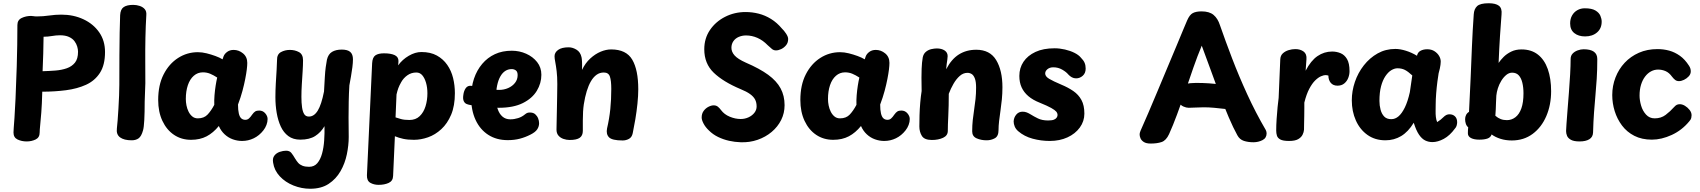

<svg xmlns="http://www.w3.org/2000/svg" viewBox="-20 -855 10457 1181"><path d="M144 15Q113 15 88 3Q63 -9 63 -40Q63 -50 64.5 -69Q66 -88 69 -130Q72 -172 75.5 -248Q79 -324 83 -447Q85 -515 86 -580.5Q87 -646 87 -701Q87 -732 113.5 -744.5Q140 -757 171 -757Q179 -757 186.5 -755.5Q194 -754 207 -754Q245 -754 282.5 -759.5Q320 -765 357 -765Q432 -765 493 -736.5Q554 -708 590 -656.5Q626 -605 626 -535Q626 -455 594.5 -406.5Q563 -358 509 -333.5Q455 -309 385.5 -300Q316 -291 240 -291Q238 -213 234 -162.5Q230 -112 227 -83.5Q224 -55 224 -40Q224 -9 199 3Q174 15 144 15ZM242 -417Q281 -418 320 -421Q359 -424 390.5 -435Q422 -446 441 -469.5Q460 -493 460 -537Q460 -551 455 -568.5Q450 -586 438 -602Q426 -618 404 -628Q382 -638 349 -638Q325 -638 299.5 -633.5Q274 -629 248 -629Q247 -576 246 -525.5Q245 -475 242 -417Z M719 -762Q721 -798 741 -811.5Q761 -825 799 -825Q820 -825 839.5 -818.5Q859 -812 870.5 -798.5Q882 -785 880 -762Q876 -696 874.5 -623Q873 -550 873.5 -478.5Q874 -407 874 -343L870 -230Q870 -162 867.5 -116.5Q865 -71 860 -54Q850 -17 833 -4.5Q816 8 790 8Q743 8 718.5 -10Q694 -28 699 -66Q701 -81 703.5 -113.5Q706 -146 708.5 -187Q711 -228 712.5 -267Q714 -306 714 -333Q714 -438 714.5 -516Q715 -594 716 -654Q717 -714 719 -762Z M953 -240Q953 -332 986.5 -397.5Q1020 -463 1075.5 -498.5Q1131 -534 1197 -534Q1223 -534 1251 -527Q1279 -520 1305 -510.5Q1331 -501 1349 -490L1355 -508Q1361 -524 1377.5 -536Q1394 -548 1417 -548Q1449 -548 1475 -526.5Q1501 -505 1501 -468Q1501 -452 1498 -427.5Q1495 -403 1488.5 -369.5Q1482 -336 1471.5 -296.5Q1461 -257 1444 -212Q1444 -178 1449 -157Q1454 -136 1464 -127Q1474 -118 1489 -118Q1502 -118 1511.5 -126.5Q1521 -135 1531 -150Q1541 -164 1550 -169.5Q1559 -175 1574 -175Q1597 -175 1611.5 -158Q1626 -141 1626 -123Q1626 -105 1619 -86.5Q1612 -68 1600 -53Q1575 -21 1541 -4.5Q1507 12 1469 12Q1440 12 1412 2Q1384 -8 1361.5 -29Q1339 -50 1326 -80Q1292 -38 1251 -16.5Q1210 5 1155 5Q1096 5 1050.5 -25.5Q1005 -56 979 -111.5Q953 -167 953 -240ZM1123 -246Q1123 -227 1127 -206.5Q1131 -186 1140 -168Q1149 -150 1163 -138.5Q1177 -127 1197 -127Q1235 -127 1257 -150.5Q1279 -174 1298 -210Q1297 -239 1299.5 -269.5Q1302 -300 1306.5 -328.5Q1311 -357 1316 -378Q1293 -393 1272.5 -401.5Q1252 -410 1228 -410Q1196 -410 1172 -389Q1148 -368 1135.5 -331Q1123 -294 1123 -246Z M1684 -484Q1683 -521 1708 -534.5Q1733 -548 1763 -548Q1794 -548 1819 -534.5Q1844 -521 1844 -484Q1844 -455 1841.5 -416Q1839 -377 1836.5 -336.5Q1834 -296 1834 -259Q1834 -222 1838 -194.5Q1842 -167 1851.5 -152.5Q1861 -138 1880 -138Q1912 -138 1934.5 -174.5Q1957 -211 1973 -292Q1976 -344 1978 -380Q1980 -416 1983.5 -441.5Q1987 -467 1991 -488Q1999 -522 2022.5 -536Q2046 -550 2082 -550Q2118 -550 2134.5 -535.5Q2151 -521 2151 -490Q2151 -469 2147.5 -441.5Q2144 -414 2139 -385.5Q2134 -357 2129 -330Q2126 -281 2125 -231Q2124 -181 2124 -131Q2124 -103 2124.5 -73Q2125 -43 2125 -13Q2125 38 2113.5 94Q2102 150 2074.5 198Q2047 246 2001.5 276Q1956 306 1888 306Q1835 306 1785 286Q1735 266 1701 229.5Q1667 193 1660 146Q1655 119 1667.5 102.5Q1680 86 1701 79Q1722 72 1740 72Q1761 72 1772 85.5Q1783 99 1795 120Q1804 135 1814 146.5Q1824 158 1840.5 164.5Q1857 171 1881 171Q1913 171 1932 148.5Q1951 126 1961 89.5Q1971 53 1974 9Q1977 -35 1976 -79Q1954 -41 1919 -18.5Q1884 4 1827 4Q1783 4 1753.5 -18Q1724 -40 1707 -77Q1690 -114 1682 -160.5Q1674 -207 1674 -257Q1674 -298 1676.5 -342.5Q1679 -387 1681.5 -425.5Q1684 -464 1684 -484Z M2269 -466Q2271 -502 2289 -514.5Q2307 -527 2342 -527Q2384 -527 2407.5 -516Q2431 -505 2431 -480Q2431 -476 2430.5 -469.5Q2430 -463 2429 -453Q2455 -489 2494.5 -512Q2534 -535 2572 -535Q2628 -535 2667 -513.5Q2706 -492 2731 -456Q2756 -420 2767 -375Q2778 -330 2778 -282Q2778 -204 2755 -149.5Q2732 -95 2694.5 -60.5Q2657 -26 2613 -10.5Q2569 5 2526 5Q2488 5 2460.5 -1Q2433 -7 2409 -17L2398 227Q2397 258 2371 270Q2345 282 2309 282Q2280 282 2258 269.5Q2236 257 2237 223ZM2413 -133Q2425 -129 2445.5 -123Q2466 -117 2498 -117Q2537 -117 2561.5 -140.5Q2586 -164 2597.5 -201.5Q2609 -239 2609 -281Q2609 -317 2600.5 -346Q2592 -375 2577.5 -392Q2563 -409 2541 -409Q2510 -409 2486 -392Q2462 -375 2448 -350Q2436 -329 2430 -312.5Q2424 -296 2419 -274Q2417 -240 2416 -203.5Q2415 -167 2413 -133Z M2854 -214Q2840 -218 2833 -232Q2826 -246 2830 -271Q2833 -296 2845 -313Q2857 -330 2880 -327Q2885 -327 2907 -320.5Q2929 -314 2966 -308Q3003 -302 3050 -302Q3080 -302 3106 -313.5Q3132 -325 3148 -345.5Q3164 -366 3164 -393Q3164 -414 3153 -422Q3142 -430 3127 -430Q3106 -430 3088.5 -419Q3071 -408 3058 -385.5Q3045 -363 3038 -330Q3031 -297 3031 -254Q3031 -215 3041 -185Q3051 -155 3070.5 -138Q3090 -121 3119 -121Q3143 -121 3167 -128.5Q3191 -136 3211 -153Q3217 -158 3223.5 -160.5Q3230 -163 3239 -163Q3260 -163 3272 -152.5Q3284 -142 3290 -127Q3296 -112 3296 -97Q3296 -77 3284.5 -59.5Q3273 -42 3243 -27Q3212 -11 3178 -2Q3144 7 3103 7Q3034 7 2983.5 -25.5Q2933 -58 2905.5 -117Q2878 -176 2878 -256Q2878 -319 2895.5 -371Q2913 -423 2946 -462Q2979 -501 3024.5 -522Q3070 -543 3128 -543Q3175 -543 3216.5 -524.5Q3258 -506 3284 -473Q3310 -440 3310 -395Q3310 -343 3282 -296.5Q3254 -250 3196 -221Q3138 -192 3048 -192Q3026 -192 2995 -194Q2964 -196 2934 -200Q2904 -204 2882 -207.5Q2860 -211 2854 -214Z M3408 -338Q3408 -384 3404 -417Q3400 -450 3395.5 -473Q3391 -496 3391 -509Q3391 -532 3413 -548Q3435 -564 3478 -564Q3502 -564 3526 -549.5Q3550 -535 3557 -503Q3559 -495 3560 -476Q3561 -457 3560 -425Q3580 -467 3610.5 -495Q3641 -523 3674.5 -537Q3708 -551 3739 -551Q3832 -551 3869 -488Q3906 -425 3906 -306Q3906 -266 3901 -217.5Q3896 -169 3888 -121.5Q3880 -74 3872 -36Q3867 -11 3849 -1Q3831 9 3810 9Q3745 9 3726 -10.5Q3707 -30 3714 -65Q3728 -125 3734 -184Q3740 -243 3740 -308Q3740 -359 3731.5 -384Q3723 -409 3694 -409Q3669 -409 3649.5 -395Q3630 -381 3615 -355.5Q3600 -330 3589 -294Q3578 -258 3571 -213Q3568 -193 3566.5 -168.5Q3565 -144 3565 -114.5Q3565 -85 3565 -50Q3565 -21 3546 -7.5Q3527 6 3484 6Q3465 6 3446 -0.5Q3427 -7 3415 -21Q3403 -35 3403 -58Q3403 -75 3404 -108Q3405 -141 3405.5 -181Q3406 -221 3407 -262Q3408 -303 3408 -338Z M4790 -679Q4802 -668 4815 -648.5Q4828 -629 4828 -615Q4828 -592 4815 -576.5Q4802 -561 4785 -553Q4768 -545 4753 -545Q4739 -545 4728.5 -553.5Q4718 -562 4702 -577Q4673 -607 4639 -622Q4605 -637 4569 -637Q4545 -637 4524 -628Q4503 -619 4491 -601.5Q4479 -584 4479 -561Q4479 -536 4498.5 -514Q4518 -492 4567 -470Q4653 -433 4705 -395Q4757 -357 4781.5 -311.5Q4806 -266 4806 -208Q4806 -159 4785 -117Q4764 -75 4726.5 -43.5Q4689 -12 4640 5Q4591 22 4536 20Q4500 19 4464.5 11Q4429 3 4397 -12.5Q4365 -28 4340 -53Q4319 -73 4307.5 -95Q4296 -117 4296 -132Q4296 -156 4308 -172.5Q4320 -189 4337.5 -198Q4355 -207 4370 -207Q4386 -207 4396.5 -198Q4407 -189 4415 -178Q4435 -151 4469 -137Q4503 -123 4536 -123Q4562 -123 4584.5 -133.5Q4607 -144 4620.5 -161.5Q4634 -179 4634 -200Q4634 -225 4624.5 -243Q4615 -261 4593.5 -276.5Q4572 -292 4535 -307Q4428 -352 4370 -408Q4312 -464 4312 -552Q4312 -619 4347 -670.5Q4382 -722 4440 -751.5Q4498 -781 4566 -781Q4607 -781 4646.5 -771Q4686 -761 4722.5 -738.5Q4759 -716 4790 -679Z M4903 -240Q4903 -332 4936.5 -397.5Q4970 -463 5025.5 -498.5Q5081 -534 5147 -534Q5173 -534 5201 -527Q5229 -520 5255 -510.5Q5281 -501 5299 -490L5305 -508Q5311 -524 5327.5 -536Q5344 -548 5367 -548Q5399 -548 5425 -526.5Q5451 -505 5451 -468Q5451 -452 5448 -427.5Q5445 -403 5438.5 -369.5Q5432 -336 5421.5 -296.5Q5411 -257 5394 -212Q5394 -178 5399 -157Q5404 -136 5414 -127Q5424 -118 5439 -118Q5452 -118 5461.5 -126.5Q5471 -135 5481 -150Q5491 -164 5500 -169.5Q5509 -175 5524 -175Q5547 -175 5561.5 -158Q5576 -141 5576 -123Q5576 -105 5569 -86.5Q5562 -68 5550 -53Q5525 -21 5491 -4.5Q5457 12 5419 12Q5390 12 5362 2Q5334 -8 5311.5 -29Q5289 -50 5276 -80Q5242 -38 5201 -16.5Q5160 5 5105 5Q5046 5 5000.5 -25.5Q4955 -56 4929 -111.5Q4903 -167 4903 -240ZM5073 -246Q5073 -227 5077 -206.5Q5081 -186 5090 -168Q5099 -150 5113 -138.5Q5127 -127 5147 -127Q5185 -127 5207 -150.5Q5229 -174 5248 -210Q5247 -239 5249.5 -269.5Q5252 -300 5256.5 -328.5Q5261 -357 5266 -378Q5243 -393 5222.5 -401.5Q5202 -410 5178 -410Q5146 -410 5122 -389Q5098 -368 5085.5 -331Q5073 -294 5073 -246Z M5656 -503Q5661 -525 5676 -537Q5691 -549 5709.5 -553Q5728 -557 5742 -557Q5772 -557 5790.5 -544.5Q5809 -532 5809 -510Q5809 -501 5807 -488Q5805 -475 5803 -460Q5801 -445 5800 -429Q5832 -491 5878 -520Q5924 -549 5985 -549Q6069 -549 6107.5 -485.5Q6146 -422 6146 -318Q6146 -280 6142.5 -244Q6139 -208 6134 -174.5Q6129 -141 6125.5 -110.5Q6122 -80 6122 -55Q6122 -17 6099 -4.5Q6076 8 6049 8Q6015 8 5987.5 -4Q5960 -16 5960 -47Q5960 -84 5963.5 -116.5Q5967 -149 5972 -181Q5977 -213 5980.5 -246Q5984 -279 5984 -316Q5984 -352 5976.5 -372Q5969 -392 5957 -399.5Q5945 -407 5931 -407Q5905 -407 5883.5 -388Q5862 -369 5845 -339.5Q5828 -310 5816 -278Q5816 -203 5813 -143.5Q5810 -84 5810 -50Q5810 -21 5781 -7.5Q5752 6 5712 6Q5666 6 5650.5 -19Q5635 -44 5635 -77Q5635 -107 5636 -145.5Q5637 -184 5640.5 -224Q5644 -264 5649 -295Q5648 -345 5648 -377.5Q5648 -410 5649 -432Q5650 -454 5651.5 -470Q5653 -486 5656 -503Z M6628 -501Q6645 -484 6651.5 -468.5Q6658 -453 6658 -433Q6658 -405 6640 -389Q6622 -373 6599 -373Q6585 -373 6573 -379.5Q6561 -386 6551 -397Q6539 -412 6514 -426.5Q6489 -441 6459 -441Q6437 -441 6423 -429.5Q6409 -418 6409 -403Q6409 -385 6433 -370.5Q6457 -356 6509 -334Q6550 -317 6582 -295Q6614 -273 6632 -240Q6650 -207 6650 -156Q6650 -109 6622 -70.5Q6594 -32 6546 -10Q6498 12 6437 12Q6383 12 6331.5 -2Q6280 -16 6243 -48Q6228 -61 6221.5 -77Q6215 -93 6215 -108Q6216 -132 6231 -150Q6246 -168 6270 -168Q6284 -168 6295.5 -163.5Q6307 -159 6320 -151Q6339 -139 6364.5 -126.5Q6390 -114 6427 -114Q6451 -114 6463 -119Q6475 -124 6480 -132Q6485 -140 6485 -147Q6485 -159 6477 -168.5Q6469 -178 6446 -191Q6423 -204 6376 -223Q6333 -240 6305.5 -263.5Q6278 -287 6264 -317.5Q6250 -348 6250 -388Q6250 -437 6275.5 -475Q6301 -513 6349 -535.5Q6397 -558 6467 -558Q6498 -558 6530.5 -550.5Q6563 -543 6589 -530Q6615 -517 6628 -501Z M7171 -30Q7153 9 7125.5 18.5Q7098 28 7058 28Q7030 28 7015 18Q7000 8 6995 -5Q6990 -18 6990 -26Q6990 -35 6992 -41Q6994 -47 6996 -52Q7016 -96 7043 -159.5Q7070 -223 7100.5 -295.5Q7131 -368 7161 -440Q7191 -512 7217 -573.5Q7243 -635 7260 -677Q7277 -719 7282 -729Q7297 -764 7317 -774.5Q7337 -785 7371 -785Q7419 -785 7445 -763Q7471 -741 7484 -700Q7517 -605 7558.5 -496.5Q7600 -388 7651.5 -275.5Q7703 -163 7766 -55Q7768 -51 7769.5 -45.5Q7771 -40 7771 -35Q7771 -6 7745.5 7Q7720 20 7690 20Q7657 20 7631 11.5Q7605 3 7591 -23Q7566 -68 7538 -133.5Q7510 -199 7482 -274.5Q7454 -350 7426 -427.5Q7398 -505 7372 -574Q7346 -512 7320.5 -439Q7295 -366 7270 -292Q7245 -218 7220 -150.5Q7195 -83 7171 -30ZM7292 -192Q7277 -192 7260 -199.5Q7243 -207 7231 -223.5Q7219 -240 7219 -267Q7219 -298 7233 -315Q7247 -332 7274 -338.5Q7301 -345 7336 -345Q7378 -345 7415.5 -342.5Q7453 -340 7483.5 -336.5Q7514 -333 7533 -330Q7562 -326 7576 -308.5Q7590 -291 7590 -255Q7589 -217 7571 -199Q7553 -181 7533 -183Q7481 -189 7448 -192Q7415 -195 7384 -195Q7359 -195 7335 -193.5Q7311 -192 7292 -192Z M7855 -490Q7856 -513 7870.5 -526.5Q7885 -540 7906 -546.5Q7927 -553 7948 -553Q7978 -553 7998.5 -538Q8019 -523 8016 -490L8011 -420Q8043 -482 8084 -510Q8125 -538 8174 -538Q8201 -538 8225.5 -528Q8250 -518 8265.5 -492Q8281 -466 8281 -417Q8281 -396 8273 -375.5Q8265 -355 8248.5 -341.5Q8232 -328 8207 -328Q8180 -328 8165.5 -345.5Q8151 -363 8151 -390Q8143 -393 8132 -393Q8123 -393 8106 -386Q8089 -379 8070 -360.5Q8051 -342 8033.5 -309Q8016 -276 8003 -224Q8003 -213 8003 -190Q8003 -167 8002.5 -140.5Q8002 -114 8001.5 -91.5Q8001 -69 8001 -57Q8000 -42 7992 -26Q7984 -10 7965 1Q7946 12 7909 12Q7872 12 7855.5 3Q7839 -6 7834.5 -20.5Q7830 -35 7830 -52Q7830 -84 7832.5 -122.5Q7835 -161 7838.5 -196.5Q7842 -232 7845 -253Q7848 -312 7850 -371.5Q7852 -431 7855 -490Z M8791 19Q8767 19 8746.5 9Q8726 -1 8708.5 -26.5Q8691 -52 8676 -100Q8642 -44 8598.5 -18Q8555 8 8502 8Q8438 8 8391.5 -25Q8345 -58 8320 -114Q8295 -170 8295 -238Q8295 -295 8314 -351Q8333 -407 8369 -453Q8405 -499 8454 -526.5Q8503 -554 8563 -554Q8592 -554 8627.5 -543Q8663 -532 8696 -512Q8700 -533 8717.5 -542.5Q8735 -552 8759 -552Q8785 -552 8803.5 -540Q8822 -528 8832 -511Q8842 -494 8842 -476Q8842 -467 8840.5 -456.5Q8839 -446 8836.5 -433.5Q8834 -421 8829 -404Q8826 -387 8821.5 -353Q8817 -319 8814 -280.5Q8811 -242 8811 -213Q8811 -194 8810.5 -174Q8810 -154 8812 -136Q8814 -118 8820 -104Q8834 -113 8841.5 -119Q8849 -125 8856 -132Q8868 -144 8877 -148Q8886 -152 8895 -152Q8917 -152 8930 -139Q8943 -126 8943 -103Q8943 -94 8940 -83Q8937 -72 8930 -65Q8898 -21 8861 -1Q8824 19 8791 19ZM8538 -122Q8562 -122 8582.5 -139.5Q8603 -157 8621 -193.5Q8639 -230 8652 -288L8667 -391Q8640 -416 8620.5 -425.5Q8601 -435 8576 -435Q8558 -435 8538.5 -423.5Q8519 -412 8502 -387Q8485 -362 8475 -324.5Q8465 -287 8465 -234Q8465 -206 8472 -180Q8479 -154 8494.5 -138Q8510 -122 8538 -122Z M9045 -766Q9047 -800 9066 -817.5Q9085 -835 9137 -835Q9180 -835 9200 -819.5Q9220 -804 9216 -766Q9214 -736 9211.5 -703Q9209 -670 9206.5 -633Q9204 -596 9202 -555Q9200 -514 9198 -468Q9210 -486 9229 -505Q9248 -524 9275.5 -537.5Q9303 -551 9339 -551Q9399 -551 9439.5 -519.5Q9480 -488 9500.5 -430Q9521 -372 9521 -294Q9521 -210 9491.5 -141Q9462 -72 9407.5 -31.5Q9353 9 9279 9Q9242 9 9210 -1Q9178 -11 9155 -28Q9149 -10 9130 -3Q9111 4 9079 4Q9047 4 9028 -6Q9009 -16 9009 -35Q9009 -43 9009.5 -54.5Q9010 -66 9011 -72Q9001 -80 8996.5 -93.5Q8992 -107 8992 -122Q8992 -136 8998 -148Q9004 -160 9016 -167Q9022 -278 9026 -376.5Q9030 -475 9034 -570.5Q9038 -666 9045 -766ZM9178 -143Q9194 -129 9211 -122.5Q9228 -116 9249 -116Q9278 -116 9301.5 -134Q9325 -152 9338 -188.5Q9351 -225 9351 -281Q9351 -317 9344 -346Q9337 -375 9322 -391.5Q9307 -408 9281 -408Q9262 -408 9245 -394Q9228 -380 9214.5 -358Q9201 -336 9193.5 -312Q9186 -288 9184 -267Q9183 -246 9182 -224Q9181 -202 9180.5 -182Q9180 -162 9178 -143Z M9641 -492Q9641 -512 9653 -525Q9665 -538 9684 -545Q9703 -552 9721 -552Q9763 -552 9784 -537Q9805 -522 9805 -492Q9805 -424 9801.5 -370.5Q9798 -317 9793.5 -267.5Q9789 -218 9785 -164Q9781 -110 9779 -40Q9778 -12 9756 1.5Q9734 15 9696 15Q9661 15 9643 5Q9625 -5 9619 -19.5Q9613 -34 9613 -49Q9613 -58 9615.5 -93Q9618 -128 9622 -179Q9626 -230 9630.5 -287Q9635 -344 9638 -398Q9641 -452 9641 -492ZM9638 -711Q9638 -739 9650 -760Q9662 -781 9682.5 -792.5Q9703 -804 9728 -804Q9771 -804 9793.5 -790.5Q9816 -777 9824 -758Q9832 -739 9832 -722Q9832 -680 9803.5 -655.5Q9775 -631 9730 -631Q9689 -631 9663.5 -651.5Q9638 -672 9638 -711Z M10141 4Q10079 4 10033 -19.5Q9987 -43 9957 -83Q9927 -123 9912 -171.5Q9897 -220 9897 -270Q9897 -327 9917 -378.5Q9937 -430 9973.5 -469Q10010 -508 10061 -530.5Q10112 -553 10175 -553Q10213 -553 10247.5 -543.5Q10282 -534 10313 -512Q10344 -490 10369 -451Q10375 -442 10377.5 -433.5Q10380 -425 10380 -416Q10380 -399 10367.5 -385.5Q10355 -372 10338.5 -364Q10322 -356 10307 -356Q10294 -356 10284.5 -363Q10275 -370 10265 -383Q10247 -408 10225 -417.5Q10203 -427 10179 -427Q10156 -427 10135.5 -416Q10115 -405 10099 -384Q10083 -363 10074 -333.5Q10065 -304 10065 -267Q10065 -238 10074.5 -205.5Q10084 -173 10105 -150Q10126 -127 10158 -127Q10197 -127 10225 -148Q10253 -169 10278 -197Q10287 -207 10294.5 -210.5Q10302 -214 10313 -214Q10328 -214 10344.5 -204Q10361 -194 10373 -178.5Q10385 -163 10385 -146Q10385 -139 10383 -129.5Q10381 -120 10371 -109Q10326 -54 10263 -25Q10200 4 10141 4Z"/></svg>

Font: Playpen Sans Arabic
Style: Bold
Weight: 700
Version: Version 2.000